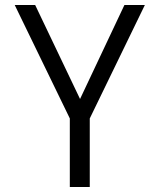

<svg xmlns="http://www.w3.org/2000/svg" viewBox="-20 -750 640 770"><path d="M260 0V-275L39 -730H121L301 -353L479 -730H561L340 -275V0Z"/></svg>

Font: Tiny Light
Style: Regular
Weight: 300
Monospace: yes
Designer: Philipp Nurullin, Konstantin Bulenkov
Foundry: JetBrains
Version: Version 2.251; ttfautohint (v1.8.4.7-5d5b)